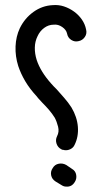

<svg xmlns="http://www.w3.org/2000/svg" viewBox="-20 -680 396 747"><path d="M230 -96Q228 -97 225 -97Q222 -97 219 -99Q205 -106 200 -121Q195 -136 202 -150Q211 -167 206 -187Q201 -207 193 -222Q183 -238 171 -252Q159 -266 145 -280Q139 -287 133.5 -292.5Q128 -298 123 -305Q96 -334 78.5 -363.5Q61 -393 51 -423Q39 -461 40.5 -499.5Q42 -538 57 -570Q76 -609 110 -633.5Q144 -658 185 -660Q208 -662 229 -655Q250 -648 268 -635Q286 -622 298.5 -604Q311 -586 315 -565Q319 -549 310 -536Q301 -523 286 -520Q271 -516 257.5 -524.5Q244 -533 241 -549Q238 -564 222 -575Q206 -586 189 -584Q169 -584 152 -571.5Q135 -559 126 -539Q116 -519 115.5 -495Q115 -471 123 -446Q138 -401 179 -355Q184 -349 189.5 -343.5Q195 -338 200 -333Q215 -316 230 -299Q245 -282 258 -262Q280 -225 283 -186.5Q286 -148 270 -116Q265 -105 253.5 -99.5Q242 -94 230 -96ZM237 46Q228 46 219 40L196 26Q182 17 179 2Q176 -13 185 -26Q193 -40 208.5 -43Q224 -46 238 -38L260 -23Q274 -15 276.5 0.5Q279 16 271 28Q259 48 237 46Z"/></svg>

Font: Dongol
Style: Regular
Weight: 400
Designer: Abdo Mohamed and Ibrahim Hamdi
Foundry: Protype Foundry
Version: Version 1.000;hotconv 1.0.109;makeotfexe 2.5.65596